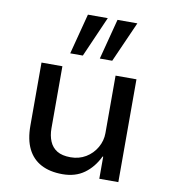

<svg xmlns="http://www.w3.org/2000/svg" viewBox="-85 -833 807 914"><g transform="rotate(10 318.5 -375.5)"><path d="M278 9Q217 9 174.5 -13.5Q132 -36 110 -80.5Q88 -125 88 -192V-497H189V-197Q189 -162 200.5 -134.5Q212 -107 236.5 -92Q261 -77 302 -77Q343 -77 375.5 -96.5Q408 -116 427 -149Q446 -182 446 -219V-497H547V0H455V-107H452Q426 -53 383 -22Q340 9 278 9ZM358 -564 409 -760H505L418 -564ZM215 -564 266 -760H362L276 -564Z"/></g></svg>

Font: Nunito Sans 7pt Medium
Style: Regular
Weight: 500
Designer: Vernon Adams
Foundry: Vernon Adams
Version: Version 3.101;gftools[0.9.27]